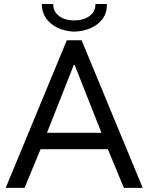

<svg xmlns="http://www.w3.org/2000/svg" viewBox="-20 -916 724 936"><path d="M305.7 -719.7H377.9L675.8 0H584L505.9 -188.5H177.7L99.6 0H7.8ZM183.6 -896.5H239.3Q239.3 -858.9 268.3 -837.6Q297.4 -816.4 341.8 -816.4Q386.7 -816.4 416 -837.6Q445.3 -858.9 445.3 -896.5H501Q502.4 -856.4 481.7 -826.4Q460.9 -796.4 424.1 -779.8Q387.2 -763.2 341.8 -761.7Q298.3 -763.2 262.2 -779.8Q226.1 -796.4 204.8 -826.7Q183.6 -856.9 183.6 -896.5ZM474.6 -268.6 343.8 -599.6H339.8L209 -268.6Z"/></svg>

Font: Reddit Sans Chocolate
Style: Regular
Weight: 400
Designer: Stephen Hutchings
Foundry: Reddit
Version: Version 1.013